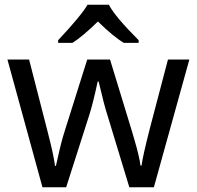

<svg xmlns="http://www.w3.org/2000/svg" viewBox="-20 -786 826 806"><path d="M522.9 0 431.2 -301.8Q418.5 -339.4 394 -443.8H390.1Q369.6 -348.6 354 -300.8L257.8 0H158.2L11.2 -536.1H102.1Q152.8 -338.4 179.4 -235.4Q206.1 -132.3 210.9 -89.8H214.8L221.7 -120.1Q236.8 -189.9 251 -233.9L346.2 -536.1H441.9L534.2 -233.9Q539.1 -216.8 544.9 -197.3Q564.9 -129.4 569.8 -90.8H574.2Q578.6 -127.9 609.9 -250L685.1 -536.1H774.9L626 0ZM562 -606H500Q456.1 -631.8 391.1 -695.8Q327.1 -633.3 284.2 -606H224.1V-617.2Q323.7 -723.6 347.2 -766.1H437Q462.4 -716.8 562 -617.2Z"/></svg>

Font: NotoSans
Style: Regular
Weight: 400
Designer: Monotype Design team
Foundry: Monotype Imaging Inc.
Version: Version 1.04